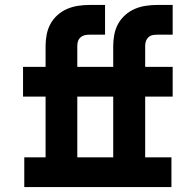

<svg xmlns="http://www.w3.org/2000/svg" viewBox="-20 -755 790 775"><path d="M78 0V-120H164V-365H73V-485H164V-570Q164 -593 168.5 -616Q173 -639 184 -659Q195 -679 212.5 -694.5Q230 -710 251 -719Q272 -728 295 -731.5Q318 -735 341 -735H404V-615H341Q331 -615 322 -613Q313 -611 305.5 -604.5Q298 -598 295 -589Q292 -580 292 -570V-485H437V-570Q437 -593 441.5 -616Q446 -639 457 -659Q468 -679 485.5 -694.5Q503 -710 524 -719Q545 -728 568 -731.5Q591 -735 614 -735H677V-615H614Q604 -615 595 -613Q586 -611 579 -604.5Q572 -598 569 -589Q566 -580 566 -570V-485H677V-365H566V-120H672V0ZM292 -120H437V-365H292Z"/></svg>

Font: Iosevka Etoile Heavy
Style: Regular
Weight: 900
Designer: Belleve Invis
Foundry: Belleve Invis
Version: Version 22.1.2; ttfautohint (v1.8.4)